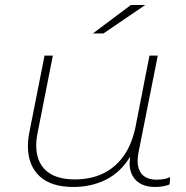

<svg xmlns="http://www.w3.org/2000/svg" viewBox="-20 -740 740 763"><path d="M656 -36 654 -7Q629 3 597 3Q548 3 521.5 -22.5Q495 -48 495 -92Q495 -99 497 -117Q460 -56 402 -26.5Q344 3 271 3Q183 3 137 -40Q91 -83 91 -159Q91 -186 97 -216L157 -519H190L130 -215Q124 -187 124 -162Q124 -97 163 -62Q202 -27 278 -27Q373 -27 435 -80Q497 -133 518 -233L574 -519H607L531 -137Q527 -120 527 -101Q527 -65 546 -45.5Q565 -26 603 -26Q634 -26 656 -36ZM500 -720H557L391 -607H349Z"/></svg>

Font: Montserrat Alternates ExLight
Style: Italic
Weight: 275
Italic angle: -11.3°
Designer: Julieta Ulanovsky
Foundry: Julieta Ulanovsky
Version: Version 7.200